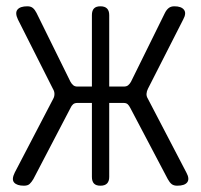

<svg xmlns="http://www.w3.org/2000/svg" viewBox="-20 -580 640 610"><path d="M86 -11Q80 -1 74 4.5Q68 10 56 10Q34 10 25 0Q16 -10 27 -32L149 -266Q153 -273 153 -281.5Q153 -290 148 -298L37 -518Q27 -539 35.5 -549.5Q44 -560 67 -560Q78 -560 84.5 -554.5Q91 -549 96 -539L204 -320Q208 -313 213 -309Q218 -305 226 -305H272V-532Q272 -546 278.5 -553Q285 -560 299 -560Q313 -560 320 -553Q327 -546 327 -532V-305H373Q382 -305 387 -309Q392 -313 396 -320L504 -539Q509 -549 516 -554.5Q523 -560 534 -560Q556 -560 564.5 -549Q573 -538 562 -518L450 -298Q446 -290 445.5 -282Q445 -274 450 -266L572 -32Q583 -12 575 -1Q567 10 543 10Q532 10 525.5 5Q519 0 513 -11L394 -237Q390 -245 385.5 -249Q381 -253 372 -253H327V-18Q327 -4 320 3Q313 10 299 10Q285 10 278.5 3Q272 -4 272 -18V-253H226Q217 -253 212 -248.5Q207 -244 204 -237Z"/></svg>

Font: Maple Mono NL ExtraLight
Style: Regular
Weight: 275
Monospace: yes
Designer: subframe7536
Version: Version 7.000